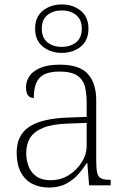

<svg xmlns="http://www.w3.org/2000/svg" viewBox="-20 -834 567 864"><path d="M199 10Q159 10 126 -6.5Q93 -23 74 -58.5Q55 -94 55 -147Q55 -226 111.5 -263.5Q168 -301 287 -305L370 -308V-371Q370 -413 362 -444.5Q354 -476 327.5 -494Q301 -512 248 -512Q201 -512 176 -497.5Q151 -483 141.5 -456.5Q132 -430 132 -393Q115 -393 106 -405Q97 -417 97 -443Q97 -467 111.5 -490Q126 -513 160 -528Q194 -543 249 -543Q338 -543 375.5 -501Q413 -459 413 -383V-111Q413 -76 417 -57.5Q421 -39 433.5 -32Q446 -25 472 -25H478V0H381L373 -100H370Q356 -77 334 -51.5Q312 -26 279 -8Q246 10 199 10ZM207 -23Q254 -23 290.5 -46.5Q327 -70 348.5 -105Q370 -140 370 -175V-281L289 -278Q216 -276 174.5 -259Q133 -242 115.5 -213.5Q98 -185 98 -145Q98 -112 109 -84.5Q120 -57 144 -40Q168 -23 207 -23ZM258 -596Q208 -596 173 -624Q138 -652 138 -705Q138 -758 173 -786Q208 -814 258 -814Q308 -814 343 -786Q378 -758 378 -705Q378 -652 343 -624Q308 -596 258 -596ZM258 -623Q297 -623 322.5 -643.5Q348 -664 348 -705Q348 -746 322.5 -766.5Q297 -787 258 -787Q219 -787 193.5 -766.5Q168 -746 168 -705Q168 -664 193.5 -643.5Q219 -623 258 -623Z"/></svg>

Font: Noto Rashi Hebrew ExtraLight
Style: Regular
Weight: 250
Version: Version 1.006